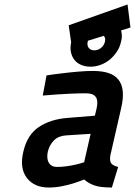

<svg xmlns="http://www.w3.org/2000/svg" viewBox="-20 -827 603 858"><path d="M473 -132Q469 -106 478 -96Q487 -86 508 -81L480 11Q428 11 401.5 1.5Q375 -8 356 -25Q332 -15 306 -7Q283 0 255 5.5Q227 11 198 11Q133 11 100 -32Q67 -75 84 -148Q101 -224 153 -259Q205 -294 281 -300L404 -310L412 -344Q427 -410 366 -410Q332 -410 298 -408.5Q264 -407 235 -405Q202 -402 171 -400L188 -490Q226 -496 263 -500Q295 -504 330.5 -507Q366 -510 395 -510Q435 -510 463.5 -501Q492 -492 508.5 -472Q525 -452 528.5 -420Q532 -388 521 -342ZM550 -807 563 -704 521 -691Q524 -680 524.5 -667.5Q525 -655 521 -641Q516 -617 502.5 -596.5Q489 -576 471 -561Q453 -546 430.5 -537.5Q408 -529 385 -529Q361 -529 342.5 -537Q324 -545 312.5 -559.5Q301 -574 297 -594Q293 -614 298 -638L287 -714ZM276 -222Q242 -220 222 -200.5Q202 -181 194 -151Q187 -119 198 -100Q209 -81 235 -81Q255 -81 277 -84Q299 -87 316 -91Q336 -95 356 -102L385 -229ZM372 -641Q368 -624 376.5 -613Q385 -602 402 -602Q418 -602 431.5 -613Q445 -624 449 -641Q453 -656 444 -667L373 -645Z"/></svg>

Font: Panefresco 750wt
Style: Italic
Weight: 750
Foundry: Campivisivi & Chank Co
Version: Version 1.000